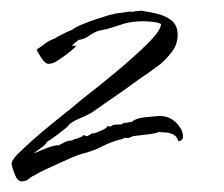

<svg xmlns="http://www.w3.org/2000/svg" viewBox="-20 -598 422 361"><path d="M21 -257Q13 -257 8 -269.5Q3 -282 2 -289Q1 -296 13 -308Q25 -320 43 -336Q62 -353 86 -372Q110 -391 135 -412Q170 -439 201.5 -465.5Q233 -492 255 -513.5Q277 -535 281 -546Q283 -550 283 -553Q276 -556 266.5 -557Q257 -558 249 -558Q239 -558 231 -557Q223 -556 215 -554L183 -544Q179 -543 174.5 -542Q170 -541 165 -540Q156 -537 147 -530.5Q138 -524 128 -523Q122 -519 115 -512H123Q122 -509 112.5 -501.5Q103 -494 93.5 -487.5Q84 -481 81 -480Q79 -479 76 -478.5Q73 -478 71 -478Q65 -478 57.5 -489.5Q50 -501 49 -505Q57 -510 64 -515.5Q71 -521 79 -524Q80 -525 81 -525H82Q86 -528 99 -534.5Q112 -541 116 -542Q120 -546 133 -551.5Q146 -557 161 -562Q176 -567 183 -569L191 -571Q194 -571 194 -571V-572L222 -576H232L234 -577Q242 -577 245 -578Q258 -576 274 -572.5Q290 -569 302 -560Q314 -551 314 -532Q314 -515 303.5 -501Q293 -487 281 -477L259 -461Q244 -451 229 -440Q214 -429 198 -418Q188 -411 177 -403.5Q166 -396 155 -388Q146 -382 129 -375Q112 -368 107 -360Q105 -358 99 -353.5Q93 -349 87 -344Q73 -334 68 -331Q66 -326 58 -320.5Q50 -315 45 -311L43 -310L47 -311Q56 -315 69 -320Q82 -325 91 -325Q96 -328 102.5 -331Q109 -334 116 -334Q118 -336 121 -336.5Q124 -337 126 -338L131 -340Q133 -340 135 -342L136 -344L144 -342L155 -348L156 -347Q160 -348 170.5 -352.5Q181 -357 182 -361L188 -360Q190 -361 191 -362Q192 -363 196 -364V-363Q199 -364 202 -364Q205 -364 208 -364L213 -367H217L227 -369L228 -368V-369Q236 -376 252.5 -377.5Q269 -379 279 -380Q298 -380 310.5 -368Q323 -356 324 -343V-341Q324 -336 319 -333H315Q312 -344 301 -347Q296 -349 290 -349Q284 -349 279 -350Q273 -347 255 -345Q237 -343 230 -342Q226 -340 223 -339Q220 -338 214 -339L209 -336H207Q188 -331 171.5 -322.5Q155 -314 135 -309Q127 -307 115.5 -302Q104 -297 91 -291Q78 -285 66 -279.5Q54 -274 46 -269Q39 -266 34 -261.5Q29 -257 21 -257Z"/></svg>

Font: Qwitcher Grypen
Style: Bold
Weight: 700
Designer: Robert E. Leuschke
Foundry: Robert E. Leuschke
Version: Version 1.100; ttfautohint (v1.8.3)